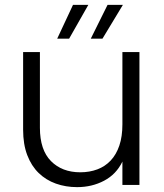

<svg xmlns="http://www.w3.org/2000/svg" viewBox="-20 -760 673 789"><path d="M553 0H483V-96Q458 -44 408 -17.5Q358 9 297 9Q250 9 209.5 -5.5Q169 -20 139 -49Q109 -78 92 -122.5Q75 -167 75 -227V-546H144V-235Q144 -144 189.5 -98Q235 -52 310 -52Q348 -52 380 -64Q412 -76 435 -100.5Q458 -125 470.5 -162Q483 -199 483 -249V-546H553ZM343 -740 264 -601H215L280 -740ZM485 -740 401 -601H353L422 -740Z"/></svg>

Font: SVN-Poppins Light
Style: Regular
Weight: 300
Designer: Ninad Kale (Devanagari), Jonny Pinhorn (Latin)
Foundry: Indian Type Foundry
Version: Version 3.002 2017; ttfautohint (v1.8.3)